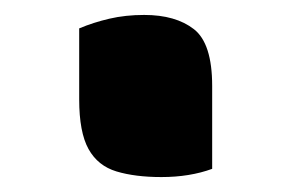

<svg xmlns="http://www.w3.org/2000/svg" viewBox="-20 -429 390 257"><path d="M264 -203Q234 -192 196 -192Q161 -192 136 -199.5Q111 -207 98.5 -229.5Q86 -252 86 -296V-391Q105 -399 126.5 -404Q148 -409 173 -409Q215 -409 239.5 -390Q264 -371 264 -314Z"/></svg>

Font: Recursive Sn Csl St XBd
Style: Regular
Weight: 800
Version: Version 1.085;hotconv 1.1.0;makeotfexe 2.6.0; ttfautohint (v